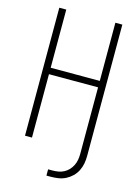

<svg xmlns="http://www.w3.org/2000/svg" viewBox="-135 -809 770 1065"><g transform="rotate(15 250.0 -276.0)"><path d="M241 183V147H266Q283 147 300 144Q317 141 332 133Q347 125 358.5 112.5Q370 100 377.5 85Q385 70 388 53Q391 36 391 19V-364H109V0H69V-735H109V-401H391V-735H431V19Q431 42 427 63.5Q423 85 413 105Q403 125 387 140.5Q371 156 351.5 166Q332 176 310 179.5Q288 183 266 183Z"/></g></svg>

Font: Iosevka SS04 Extralight
Style: Regular
Weight: 200
Monospace: yes
Designer: Belleve Invis
Foundry: Belleve Invis
Version: Version 19.0.0; ttfautohint (v1.8.4)